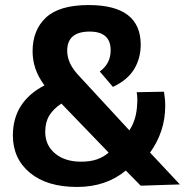

<svg xmlns="http://www.w3.org/2000/svg" viewBox="-20 -730 735 760"><path d="M285 10Q166 10 98.5 -46Q31 -102 31 -194Q31 -327 156 -392Q131 -426 120 -459Q109 -492 109 -527Q109 -611 162 -660.5Q215 -710 331 -710Q537 -710 537 -553Q537 -500 511.5 -457Q486 -414 427 -386L375 -447Q418 -478 418 -531Q418 -605 335 -605Q246 -605 246 -529Q246 -504 257.5 -479Q269 -454 299 -423L492 -214Q521 -257 523 -320Q525 -342 521 -365L629 -367Q631 -354 632.5 -341Q634 -328 634 -311Q634 -259 618.5 -212.5Q603 -166 574 -126L692 0L537 5L478 -55Q400 10 285 10ZM159 -208Q159 -155 198 -122.5Q237 -90 301 -90Q338 -90 364.5 -99.5Q391 -109 410 -126L223 -320Q191 -299 175 -272.5Q159 -246 159 -208Z"/></svg>

Font: Georama SemiBold
Style: Regular
Weight: 600
Designer: Jean-Baptiste Levee
Foundry: Production Type
Version: Version 1.000